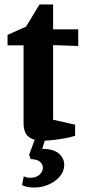

<svg xmlns="http://www.w3.org/2000/svg" viewBox="-20 -624 388 864"><path d="M175 9Q137 9 117.5 -2.5Q98 -14 92 -32Q86 -50 86 -69V-420H14V-467L97 -504L158 -604H219V-492H332V-417L219 -421V-85L318 -63V-13Q297 -6 271 -1.5Q245 3 219.5 6Q194 9 175 9ZM133 220Q119 220 105.5 217.5Q92 215 79 209L87 169Q94 173 101 174.5Q108 176 115 176Q144 176 158.5 161.5Q173 147 173 131Q173 117 161 105Q149 93 118 92L111 73L140 -6H186L170 46Q221 46 245 67Q269 88 269 118Q269 146 250 169Q231 192 200 206Q169 220 133 220Z"/></svg>

Font: Manuale
Style: Regular
Weight: 400
Designer: Eduardo Tunni / Pablo Cosgaya
Foundry: Eduardo Tunni / Pablo Cosgaya
Version: Version 1.002